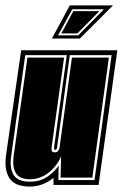

<svg xmlns="http://www.w3.org/2000/svg" viewBox="-30 -681 452 707"><path d="M80 6Q25 6 5 -24.5Q-15 -55 -8 -108L48 -496H402L333 0H167V-26Q150 -12 128 -3Q106 6 80 6ZM80 -12Q118 -12 144 -30Q170 -48 186 -71L185 -18H318L381 -478H227L180 -137L178 -132Q177 -129 172 -129Q169 -129 169 -138L216 -478H63L11 -105Q5 -61 20.5 -36.5Q36 -12 80 -12ZM80 -21Q42 -21 28.5 -43.5Q15 -66 20 -105L71 -469H206L160 -138Q159 -126 162 -123Q165 -120 172 -120Q180 -120 184 -125.5Q188 -131 189 -136L235 -469H371L310 -27H193L195 -106Q188 -87 171.5 -67Q155 -47 132 -34Q109 -21 80 -21ZM227 -661H386L264 -539H161ZM184 -551H258L353 -647H236ZM196 -558 240 -640H336L255 -558Z"/></svg>

Font: Alumni Sans Collegiate One SC
Style: Italic
Weight: 400
Italic angle: -8°
Designer: Robert E. Leuschke
Foundry: Robert E. Leuschke
Version: Version 1.100